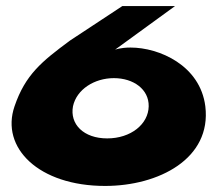

<svg xmlns="http://www.w3.org/2000/svg" viewBox="-20 -597 729 634"><path d="M558 -577H384L211 -463C118 -394 64 -351 28 -246C-19 -109 108 17 327 17C504 17 679 -73 658 -246C641 -381 506 -440 411 -440C378 -440 360 -433 360 -433ZM221 -246C233 -302 292 -339 356 -339C421 -339 472 -302 471 -246C470 -187 412 -140 334 -140C256 -140 210 -187 221 -246Z"/></svg>

Font: Hussar Milosc
Style: Bold
Weight: 700
Foundry: Cannot Into Space Fonts
Version: Version 1.02